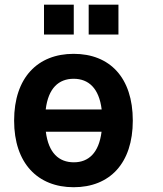

<svg xmlns="http://www.w3.org/2000/svg" viewBox="-20 -785 692 816"><path d="M293 10.7C446.3 10.7 544.4 -90.8 544.4 -272.5C544.4 -455.6 446.3 -556.2 293 -556.2C140.6 -556.2 40 -455.6 40 -272.5C40 -90.8 140.6 10.7 293 10.7ZM293.9 -95.2C230 -95.2 186 -135.3 174.8 -225.1H411.6C400.4 -135.3 356.4 -95.2 293.9 -95.2ZM293 -450.2C356.4 -450.2 400.9 -410.2 412.1 -319.8H174.3C185.1 -410.2 229.5 -450.2 293 -450.2ZM293.5 -638.2V-765.1H167V-638.2ZM483.4 -638.2V-765.1H356.9V-638.2Z"/></svg>

Font: Winston
Style: Bold
Weight: 700
Designer: Vernon Adams, Kim Jin-seong, David Berlow, Cristiano Sobral
Foundry: The Winston Project Authors
Version: Version 3.004